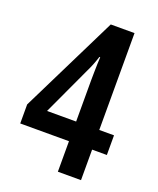

<svg xmlns="http://www.w3.org/2000/svg" viewBox="-135 -800 723 881"><g transform="rotate(20 227.0 -359.0)"><path d="M440 -149H368V0H255V-149H17V-242L252 -718H368V-245H440ZM255 -450Q255 -462 255.5 -484.5Q256 -507 256.5 -529Q257 -551 258 -560H254Q247 -538 239 -518Q231 -498 222 -480L113 -245H255Z"/></g></svg>

Font: Noto Sans Thai Looped ExtraCondensed SemiBold
Style: Regular
Weight: 600
Width: 2
Designer: Sasikarn Vongin, Ben Mitchell
Foundry: The Fontpad Ltd
Version: Version 1.001; ttfautohint (v1.8.4.7-5d5b)